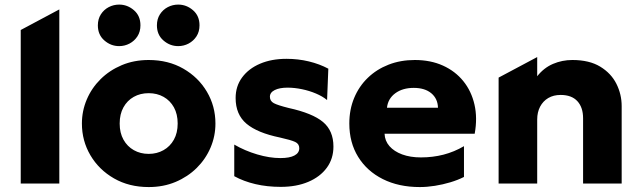

<svg xmlns="http://www.w3.org/2000/svg" viewBox="-20 -780 2726 816"><path d="M68.1 0V-652.5L232.1 -740V0Z M611.9 15Q528.5 15 464.5 -21.8Q400.5 -58.6 364.3 -120Q328.1 -181.4 328.1 -255Q328.1 -308.5 348.8 -357.2Q369.5 -405.9 407.5 -443.6Q445.5 -481.2 497.5 -503.1Q549.5 -525 611.9 -525Q695.2 -525 759.2 -488.2Q823.2 -451.4 859.4 -390Q895.6 -328.6 895.6 -255Q895.6 -201.5 874.9 -152.8Q854.2 -104.1 816.2 -66.4Q778.2 -28.8 726.4 -6.9Q674.6 15 611.9 15ZM611.9 -126Q647 -126 674.9 -141.8Q702.9 -157.5 719 -186.4Q735.1 -215.2 735.1 -255Q735.1 -294.8 719.2 -323.7Q703.2 -352.6 675.3 -368.3Q647.4 -384 611.9 -384Q576.4 -384 548.4 -368.3Q520.5 -352.6 504.6 -323.7Q488.6 -294.8 488.6 -255Q488.6 -215.2 504.8 -186.4Q520.9 -157.5 548.8 -141.8Q576.8 -126 611.9 -126ZM486.4 -584Q451.1 -584 423.5 -608.1Q395.9 -632.1 395.9 -672.2Q395.9 -699.1 408.7 -719.1Q421.5 -739 442.2 -749.8Q462.9 -760.5 486.4 -760.5Q521.6 -760.5 549.2 -736.6Q576.9 -712.8 576.9 -672.2Q576.9 -645.4 564.1 -625.6Q551.2 -605.9 530.6 -594.9Q509.9 -584 486.4 -584ZM737.4 -584Q702.1 -584 674.5 -608.1Q646.9 -632.1 646.9 -672.2Q646.9 -699.1 659.7 -719.1Q672.5 -739 693.2 -749.8Q713.9 -760.5 737.4 -760.5Q772.6 -760.5 800.2 -736.6Q827.9 -712.8 827.9 -672.2Q827.9 -645.4 815.1 -625.6Q802.2 -605.9 781.6 -594.9Q760.9 -584 737.4 -584Z M1173.1 14.2Q1115.4 14.2 1065.5 2.5Q1015.6 -9.2 975.6 -31.2V-165.5Q1021 -139.1 1073.2 -123.7Q1125.4 -108.2 1171.9 -108.2Q1210.8 -108.2 1231.3 -119.1Q1251.9 -129.9 1251.9 -150.2Q1251.9 -168.6 1234.4 -176.8Q1217 -185 1169.9 -195.5Q1073.9 -215.2 1027.6 -254.2Q981.4 -293.2 981.4 -363.5Q981.4 -413.5 1009 -450.9Q1036.6 -488.4 1085.2 -509.2Q1133.9 -530 1197.4 -530Q1247 -530 1292.6 -519Q1338.1 -508 1375.4 -488.1L1370.1 -354.8Q1350.9 -370.6 1322.8 -382.5Q1294.8 -394.4 1263.2 -400.9Q1231.6 -407.5 1202.1 -407.5Q1168.2 -407.5 1147.7 -397.3Q1127.1 -387.1 1127.1 -368.8Q1127.1 -350.4 1143.8 -341.5Q1160.5 -332.6 1207.1 -321Q1308.2 -298.8 1352.7 -261.6Q1397.1 -224.4 1397.1 -157.2Q1397.1 -105.5 1368.8 -66.9Q1340.5 -28.4 1290.1 -7.1Q1239.8 14.2 1173.1 14.2Z M1764.1 15Q1674.5 15 1607.1 -18.8Q1539.6 -52.6 1502.1 -113.4Q1464.6 -174.1 1464.6 -255.2Q1464.6 -314.4 1485.2 -363.8Q1505.8 -413.2 1543.2 -449.3Q1580.6 -485.4 1631.4 -505.2Q1682.1 -525 1742.9 -525Q1810 -525 1862.4 -501.3Q1914.8 -477.6 1949.1 -435.2Q1983.4 -392.8 1996.5 -335.7Q2009.6 -278.6 1997.4 -211.5H1614.4Q1615.5 -181.5 1635.2 -158.9Q1654.9 -136.4 1689.2 -123.7Q1723.6 -111 1768.9 -111Q1819.4 -111 1864.8 -122.7Q1910.2 -134.4 1951.9 -158.8V-28Q1925.9 -14.8 1893.9 -5.2Q1861.9 4.4 1828.4 9.7Q1795 15 1764.1 15ZM1624.6 -322H1841.4Q1840.5 -360.6 1813.1 -383.6Q1785.6 -406.5 1738.4 -406.5Q1691 -406.5 1659.9 -383.6Q1628.8 -360.6 1624.6 -322Z M2099.1 0V-450.2L2263.1 -537.5V-456Q2291.6 -492 2330.4 -508.5Q2369.2 -525 2412.4 -525Q2484.5 -525 2530.9 -496.8Q2577.4 -468.5 2599.8 -423.7Q2622.1 -378.9 2622.1 -329V0H2458.1V-277.5Q2458.1 -323.6 2433.8 -350.1Q2409.5 -376.5 2362.6 -376.5Q2332.4 -376.5 2310.1 -363.4Q2287.8 -350.2 2275.4 -326.6Q2263.1 -303 2263.1 -272.2V0Z"/></svg>

Font: Geologica-Sharp
Style: Regular
Weight: 100
Designer: Sindre Bremnes, Frode Helland
Foundry: Monokrom Skriftforlag AS
Version: Version 1.010;gftools[0.9.28]